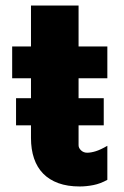

<svg xmlns="http://www.w3.org/2000/svg" viewBox="-20 -667 450 694"><path d="M268 7Q224 7 191 -5Q158 -17 136 -39.5Q114 -62 103 -94.5Q92 -127 92 -168V-214H38V-312H92V-384H24V-499H92V-647H264V-499H368V-384H264V-312H355V-214H264V-142Q264 -132 273 -123.5Q282 -115 295 -115Q309 -115 326.5 -120.5Q344 -126 368 -140V-17Q343 -3 317.5 2Q292 7 268 7Z"/></svg>

Font: Maven Pro Black
Style: Regular
Weight: 900
Designer: Joe Prince
Foundry: Joe Prince
Version: Version 2.103